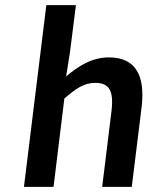

<svg xmlns="http://www.w3.org/2000/svg" viewBox="-20 -726 598 746"><path d="M73 0H188L230 -343C276 -383 307 -404 350 -404C404 -404 423 -374 413 -293L377 0H492L530 -308C545 -432 508 -503 403 -503C336 -503 283 -468 237 -429L252 -524L275 -706H160Z"/></svg>

Font: Falling Sky
Style: Obl
Weight: 400
Designer: Paul D. Hunt
Foundry: Adobe Systems Incorporated
Version: Version 1.02